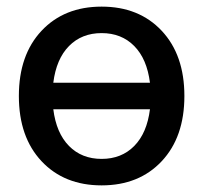

<svg xmlns="http://www.w3.org/2000/svg" viewBox="-20 -550 614 580"><path d="M105.5 -457Q174 -530 287 -530Q400 -530 468.5 -457Q537 -384 537 -260Q537 -136 468.5 -63Q400 10 287 10Q174 10 105.5 -63Q37 -136 37 -260Q37 -384 105.5 -457ZM141 -220Q150 -148 188.5 -109Q227 -70 287 -70Q347 -70 385.5 -109Q424 -148 433 -220ZM141 -300H433Q424 -372 385.5 -411Q347 -450 287 -450Q227 -450 188.5 -411Q150 -372 141 -300Z"/></svg>

Font: M PLUS 1p Medium
Style: Regular
Weight: 500
Version: Version 1.062